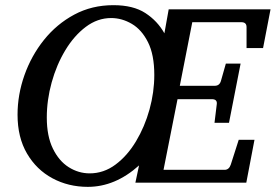

<svg xmlns="http://www.w3.org/2000/svg" viewBox="-20 -707 1067 743"><path d="M1026.9 -670.9 998 -521H934.1V-602.1Q934.1 -621.1 914.1 -621.1H724.1L675.8 -375H811Q829.6 -375 835 -394L854 -460.9H911.1L866.2 -231.9H810.1L818.8 -303.2Q821.8 -323.2 799.8 -323.2H667L612.8 -49.8H849.1Q866.2 -49.8 873 -69.8L903.8 -166H964.8L933.1 0H503.9L518.1 -66.9Q425.8 16.1 319.8 16.1Q244.6 16.1 182.9 -17.1Q121.1 -50.3 84.5 -112.8Q47.9 -175.3 47.9 -263.2Q47.9 -340.3 74.5 -415.8Q101.1 -491.2 150.1 -552.5Q199.2 -613.8 267.3 -650.4Q335.4 -687 418.9 -687Q495.6 -687 542.5 -656.5Q589.4 -626 616.2 -578.1L632.8 -670.9ZM577.1 -417Q577.1 -495.1 552.7 -543.7Q528.3 -592.3 490 -614.7Q451.7 -637.2 410.2 -637.2Q357.4 -637.2 312 -603Q266.6 -568.8 232.7 -512.5Q198.7 -456.1 179.9 -387.9Q161.1 -319.8 161.1 -252Q161.1 -180.2 184.6 -132.1Q208 -84 245.8 -60.1Q283.7 -36.1 327.1 -36.1Q381.3 -36.1 427 -70.1Q472.7 -104 506.3 -160.2Q540 -216.3 558.6 -283.4Q577.1 -350.6 577.1 -417Z"/></svg>

Font: Charis
Style: Italic
Weight: 400
Italic angle: -11°
Designer: Walt Agee, Miriam Martin, Annie Olsen, Victor Gaultney, Lorna Priest, Alan Ward, Bob Hallissy, Martin Hosken, Sharon Cor
Foundry: SIL Global
Version: Version 7.000